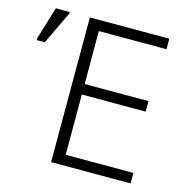

<svg xmlns="http://www.w3.org/2000/svg" viewBox="-105 -814 891 915"><g transform="rotate(15 340.0 -357.0)"><path d="M619.1 -51.8H285.2V-349.1H600.1V-400.9H285.2V-662.1H619.1V-713.9H227.1V0H619.1ZM50.3 -543.9 127.4 -706.1V-713.9H59.1L10.3 -553.2V-543.9Z"/></g></svg>

Font: Noto Reveo Sans
Style: Regular
Weight: 300
Designer: Monotype Design Team
Foundry: Monotype Imaging Inc.
Version: Version 2.007